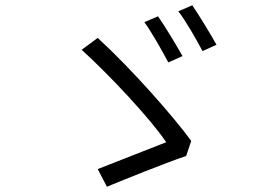

<svg xmlns="http://www.w3.org/2000/svg" viewBox="-20 -760 1040 729"><path d="M580 -698 528 -676C554 -641 597 -565 619 -523L673 -547C651 -586 605 -663 580 -698ZM710 -740 657 -717C685 -682 726 -609 749 -566L802 -590C780 -630 734 -705 710 -740ZM687 -168 706 -225C640 -316 480 -498 351 -616L290 -571C397 -474 553 -307 611 -220C557 -199 413 -142 351 -118L386 -51C451 -78 605 -140 687 -168Z"/></svg>

Font: Noto Sans JP DemiLight
Style: Regular
Weight: 350
Designer: Ryoko NISHIZUKA 西塚涼子 (kana, bopomofo & ideographs); Paul D. Hunt (Latin, Greek & Cyrillic); Sandoll Communications 산돌커뮤니
Foundry: Adobe
Version: Version 2.004;hotconv 1.0.118;makeotfexe 2.5.65603